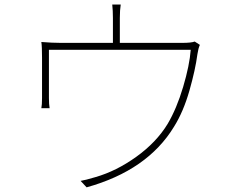

<svg xmlns="http://www.w3.org/2000/svg" viewBox="-20 -805 1040 841"><path d="M833 -623 855.5 -608.4Q848.6 -593.8 844.7 -567.4Q835.9 -500 809.6 -407.7Q783.2 -315.4 742.2 -250Q626 -58.6 359.4 15.6L333 -12.7Q352.5 -15.6 398.4 -29.3Q490.2 -55.7 577.6 -118.7Q665 -181.6 713.9 -261.7Q753.9 -329.1 782.2 -424.3Q810.5 -519.5 815.4 -586.9H194.3V-376Q194.3 -347.7 197.3 -331.1H161.1Q164.1 -345.7 164.1 -375V-552.7Q164.1 -601.6 161.1 -621.1Q210 -617.2 246.1 -617.2H474.6V-726.6Q474.6 -757.8 471.7 -785.2H508.8Q504.9 -760.7 504.9 -726.6V-617.2H779.3Q817.4 -617.2 833 -623Z"/></svg>

Font: GenEi Gothic M ExtraLight
Style: Regular
Weight: 200
Designer: o_tamon (Modified); [Source Han Sans]
Ryoko NISHIZUKA  (kana & ideographs); Paul D. Hunt (Latin, Greek & Cyrillic); Wenl
Version: Version 1.1a;Original Version 1.004